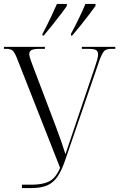

<svg xmlns="http://www.w3.org/2000/svg" viewBox="-20 -951 605 971"><path d="M91 0V-17H140Q194 -17 227.5 -33Q261 -49 284 -102L68 -651Q56 -682 46 -693Q36 -704 11 -704H0V-714H207V-704H181Q150 -704 139 -697.5Q128 -691 128 -678Q128 -669 132 -657Q136 -645 141 -631L262 -312Q278 -270 289 -238Q300 -206 311 -171Q324 -209 338 -251Q352 -293 367 -337L461 -615Q467 -632 471.5 -648.5Q476 -665 476 -676Q476 -693 464.5 -698.5Q453 -704 424 -704H394V-714H563V-704H544Q517 -704 506.5 -692.5Q496 -681 483 -646L310 -142Q292 -89 271 -58Q250 -27 219 -13.5Q188 0 139 0ZM195 -780Q216 -819 234.5 -858Q253 -897 268 -931H318V-921Q306 -903 285.5 -876.5Q265 -850 242.5 -821.5Q220 -793 201 -771H195ZM339 -780Q360 -819 379 -858Q398 -897 412 -931H463V-921Q450 -903 430 -876.5Q410 -850 387 -821.5Q364 -793 345 -771H339Z"/></svg>

Font: Noto Serif Display Condensed Light
Style: Regular
Weight: 300
Width: 3
Designer: Monotype Design Team
Foundry: Monotype Imaging Inc.
Version: Version 2.009